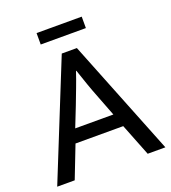

<svg xmlns="http://www.w3.org/2000/svg" viewBox="-140 -875 870 979"><g transform="rotate(-20 295.0 -386.0)"><path d="M256 -630H338L589 0H493L424 -175H165L97 0H2ZM190 -248H397L355 -357Q338 -400 324 -440Q310 -480 296 -522H294Q280 -480 265 -441Q250 -402 233 -357ZM416 -772V-710H171V-772Z"/></g></svg>

Font: Mukta Malar
Style: Regular
Weight: 400
Designer: Aadarsh Rajan, Girish Dalvi, Yashodeep Gholap
Foundry: Ek Type
Version: Version 2.538;PS 1.000;hotconv 16.6.51;makeotf.lib2.5.65220;